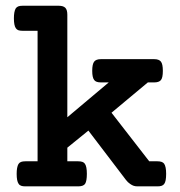

<svg xmlns="http://www.w3.org/2000/svg" viewBox="-20 -661 640 681"><path d="M538.6 -88.9Q555.7 -88.9 562 -80.6Q569.3 -70.3 569.3 -44.4Q569.3 -17.6 562.5 -8.8Q559.1 -3.9 553.2 -2Q547.4 0 538.6 0H467.8Q460 0 454.1 -2Q448.2 -3.9 441.4 -8.8Q433.1 -14.2 426.3 -23.4L293.5 -197.8L218.8 -137.2V-88.9H257.3Q266.1 -88.9 272 -86.9Q277.8 -85 281.2 -80.1Q288.1 -70.3 288.1 -44.4Q288.1 -18.6 281.7 -8.8Q275.4 0 257.3 0H69.8Q61 0 55.2 -2Q49.3 -3.9 45.9 -9.3Q39.1 -19 39.1 -44.4Q39.1 -67.9 45.4 -79.1Q48.8 -84.5 54.7 -86.7Q60.5 -88.9 69.8 -88.9H113.3V-551.8H60.1Q51.3 -551.8 45.4 -553.7Q39.6 -555.7 36.1 -561Q29.3 -570.8 29.3 -596.2Q29.3 -619.6 35.6 -630.9Q39.1 -636.2 44.9 -638.4Q50.8 -640.6 60.1 -640.6H188Q204.6 -640.6 211.7 -633.3Q218.8 -626 218.8 -608.9V-245.1L365.7 -368.7H337.9Q319.8 -368.7 314 -377.4Q307.1 -386.2 307.1 -409.7Q307.1 -433.6 314 -442.4Q320.8 -451.2 337.9 -451.2H526.9Q543.9 -451.2 550.8 -442.4Q557.6 -433.6 557.6 -409.7Q557.6 -385.3 550.8 -377Q543.9 -368.7 526.9 -368.7H504.4L375.5 -261.2L509.3 -88.9Z"/></svg>

Font: Courier Prime SemiBold
Style: Regular
Weight: 600
Designer: Alan Dague-Greene
Foundry: Quote-Unquote Apps
Version: Version 1.202